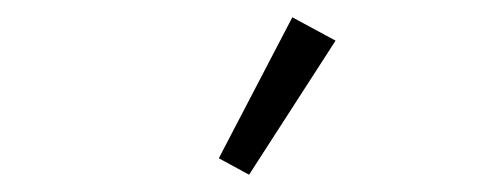

<svg xmlns="http://www.w3.org/2000/svg" viewBox="-20 -788 580 222"><path d="M368 -741 268 -586 233 -605 318 -768Z"/></svg>

Font: IBM Plex Sans Condensed Light
Style: Regular
Weight: 300
Width: 3
Designer: Mike Abbink, Paul van der Laan, Pieter van Rosmalen
Foundry: Bold Monday
Version: Version 3.201